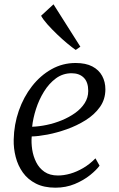

<svg xmlns="http://www.w3.org/2000/svg" viewBox="-20 -860 551 890"><path d="M441.5 -92Q427.5 -72.5 397.8 -48.5Q368 -24.5 326.8 -7.2Q285.5 10 237 10Q184 10 146.5 -9Q109 -28 86 -60.2Q63 -92.5 52.8 -132.2Q42.5 -172 43.5 -213Q45 -283 67.2 -346.8Q89.5 -410.5 128.2 -460.2Q167 -510 218.5 -539Q270 -568 330.5 -568Q377.5 -568 408 -552Q438.5 -536 453.5 -508.2Q468.5 -480.5 468.5 -446Q468.5 -399.5 443.2 -364Q418 -328.5 377.2 -303Q336.5 -277.5 290 -261Q243.5 -244.5 200 -236.2Q156.5 -228 127 -227.5Q124.5 -198.5 129.2 -167Q134 -135.5 147.8 -108Q161.5 -80.5 186.2 -63.5Q211 -46.5 248.5 -46.5Q276 -46.5 305.8 -55Q335.5 -63.5 365.5 -81Q395.5 -98.5 422.5 -126ZM312 -520.5Q271.5 -520.5 239.2 -496.8Q207 -473 183.8 -435.2Q160.5 -397.5 146.8 -354.5Q133 -311.5 129 -272.5Q161 -273.5 196.8 -281Q232.5 -288.5 266.5 -302.5Q300.5 -316.5 328.2 -336.2Q356 -356 372.5 -381.8Q389 -407.5 389 -438.5Q389 -479.5 368.2 -500Q347.5 -520.5 312 -520.5ZM331 -628.5Q315.5 -639 292 -658.5Q268.5 -678 244 -701.5Q219.5 -725 199.5 -747.5Q179.5 -770 170.5 -787L228 -840L352.5 -643.5Z"/></svg>

Font: Merriweather Light 18pt Light
Style: Italic
Weight: 300
Italic angle: -7.8°
Version: Version 2.101